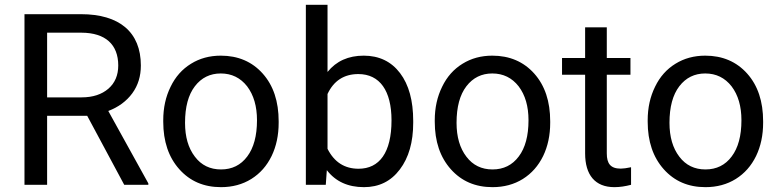

<svg xmlns="http://www.w3.org/2000/svg" viewBox="-20 -770 3245 800"><path d="M497.6 0H598.1V-5.9L431.2 -307.6C473.6 -323.7 507.3 -348.6 531.2 -381.3C555.2 -414.1 566.9 -452.6 566.9 -497.1C566.9 -636.2 477.5 -710.9 317.4 -710.9H82V0H176.3V-287.6H343.3ZM176.3 -633.8H319.8C418.9 -633.3 472.7 -585 472.7 -497.1C472.7 -456.5 459 -424.3 431.6 -400.4C403.8 -376.5 366.7 -364.3 320.3 -364.3H176.3Z M660.2 -262.7C660.2 -180.7 682.6 -114.7 727.1 -64.9C771.5 -15.1 829.1 9.8 900.9 9.8C948.2 9.8 990.7 -1.5 1027.3 -24.4C1064 -47.4 1091.8 -79.1 1111.8 -120.1C1131.3 -160.6 1141.1 -207 1141.1 -258.3V-264.6C1141.1 -347.2 1119.1 -413.6 1074.7 -463.4C1030.3 -513.2 971.7 -538.1 899.9 -538.1C853.5 -538.1 812 -526.9 775.9 -504.4C739.3 -481.9 710.9 -450.2 690.9 -408.7C670.4 -367.2 660.2 -320.8 660.2 -269ZM751 -258.3C751 -324.2 764.6 -375 792 -410.6C819.3 -446.3 855.5 -463.9 899.9 -463.9C945.3 -463.9 981.9 -445.8 1009.8 -410.2C1037.1 -374 1050.8 -327.1 1050.8 -269C1050.8 -204.1 1037.1 -153.8 1010.3 -118.2C983.4 -82 946.8 -64 900.9 -64C855.5 -64 818.8 -81.5 792 -117.2C764.6 -152.8 751 -199.7 751 -258.3Z M1701.7 -266.1C1701.7 -350.6 1683.6 -417 1647 -465.3C1610.4 -513.7 1559.6 -538.1 1495.6 -538.1C1431.6 -538.1 1381.3 -515.6 1344.7 -470.2V-750H1254.4V0H1337.4L1341.8 -61C1378.4 -13.7 1429.7 9.8 1496.6 9.8C1559.1 9.8 1608.9 -14.6 1646 -64C1683.1 -112.8 1701.7 -177.7 1701.7 -258.3ZM1611.3 -268.6C1611.3 -133.8 1560.5 -66.9 1474.1 -66.9C1415.5 -66.9 1372.6 -94.7 1344.7 -149.9V-378.4C1370.6 -433.6 1413.6 -461.4 1473.1 -461.4C1562.5 -461.4 1611.3 -391.6 1611.3 -268.6Z M1791.5 -262.7C1791.5 -180.7 1814 -114.7 1858.4 -64.9C1902.8 -15.1 1960.4 9.8 2032.2 9.8C2079.6 9.8 2122.1 -1.5 2158.7 -24.4C2195.3 -47.4 2223.1 -79.1 2243.2 -120.1C2262.7 -160.6 2272.5 -207 2272.5 -258.3V-264.6C2272.5 -347.2 2250.5 -413.6 2206.1 -463.4C2161.6 -513.2 2103 -538.1 2031.2 -538.1C1984.9 -538.1 1943.4 -526.9 1907.2 -504.4C1870.6 -481.9 1842.3 -450.2 1822.3 -408.7C1801.8 -367.2 1791.5 -320.8 1791.5 -269ZM1882.3 -258.3C1882.3 -324.2 1896 -375 1923.3 -410.6C1950.7 -446.3 1986.8 -463.9 2031.2 -463.9C2076.7 -463.9 2113.3 -445.8 2141.1 -410.2C2168.5 -374 2182.1 -327.1 2182.1 -269C2182.1 -204.1 2168.5 -153.8 2141.6 -118.2C2114.7 -82 2078.1 -64 2032.2 -64C1986.8 -64 1950.2 -81.5 1923.3 -117.2C1896 -152.8 1882.3 -199.7 1882.3 -258.3Z M2418 -656.2V-528.3H2321.8V-458.5H2418V-130.9C2418 -41 2459.5 9.8 2540 9.8C2562.5 9.8 2585.4 6.3 2609.4 0V-73.2C2591.3 -69.3 2576.7 -67.4 2566.4 -67.4C2523.9 -67.4 2508.3 -88.4 2508.3 -130.9V-458.5H2606.9V-528.3H2508.3V-656.2Z M2678.7 -262.7C2678.7 -180.7 2701.2 -114.7 2745.6 -64.9C2790 -15.1 2847.7 9.8 2919.4 9.8C2966.8 9.8 3009.3 -1.5 3045.9 -24.4C3082.5 -47.4 3110.4 -79.1 3130.4 -120.1C3149.9 -160.6 3159.7 -207 3159.7 -258.3V-264.6C3159.7 -347.2 3137.7 -413.6 3093.3 -463.4C3048.8 -513.2 2990.2 -538.1 2918.5 -538.1C2872.1 -538.1 2830.6 -526.9 2794.4 -504.4C2757.8 -481.9 2729.5 -450.2 2709.5 -408.7C2689 -367.2 2678.7 -320.8 2678.7 -269ZM2769.5 -258.3C2769.5 -324.2 2783.2 -375 2810.5 -410.6C2837.9 -446.3 2874 -463.9 2918.5 -463.9C2963.9 -463.9 3000.5 -445.8 3028.3 -410.2C3055.7 -374 3069.3 -327.1 3069.3 -269C3069.3 -204.1 3055.7 -153.8 3028.8 -118.2C3002 -82 2965.3 -64 2919.4 -64C2874 -64 2837.4 -81.5 2810.5 -117.2C2783.2 -152.8 2769.5 -199.7 2769.5 -258.3Z"/></svg>

Font: Roboto
Style: Regular
Weight: 400
Designer: Google
Version: Version 2.137; 2017